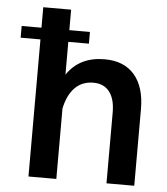

<svg xmlns="http://www.w3.org/2000/svg" viewBox="-52 -774 716 821"><g transform="rotate(5 306.0 -363.5)"><path d="M308.6 -638.7V-588.4H15.6V-638.7ZM220.2 0H100.6V-726.6H220.2V-447.8Q274.4 -527.8 381.8 -527.8Q465.3 -527.8 510 -475.8Q554.7 -423.8 554.7 -329.1V0H435.5V-304.7Q435.5 -361.8 411.6 -392.8Q387.7 -423.8 342.8 -423.8Q294.4 -423.8 263.4 -392.3Q232.4 -360.8 220.2 -302.7Z"/></g></svg>

Font: Estedad-FD SemiBold
Style: Regular
Weight: 600
Designer: Amin Abedi
Version: Version 7.3